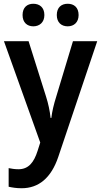

<svg xmlns="http://www.w3.org/2000/svg" viewBox="-20 -761 538 1021"><path d="M100 -681C100 -641 125 -621 157 -621C190 -621 216 -642 216 -681C216 -722 190 -741 157 -741C125 -741 100 -722 100 -681ZM282 -681C282 -641 307 -621 340 -621C373 -621 398 -642 398 -681C398 -722 373 -741 340 -741C307 -741 282 -722 282 -681ZM1 -542 194 -3 180 41C160 104 131 139 78 139C59 139 40 136 26 133V232C44 236 66 240 95 240C185 240 252 186 290 73L497 -542H368L279 -247C266 -206 257 -168 253 -134H249C245 -172 237 -209 225 -247L132 -542Z"/></svg>

Font: Noto Sans Kannada SemiCondensed SemiBold
Style: Regular
Weight: 600
Width: 4
Designer: Jelle Bosma - Monotype Design Team
Foundry: Monotype Imaging Inc.
Version: Version 2.005